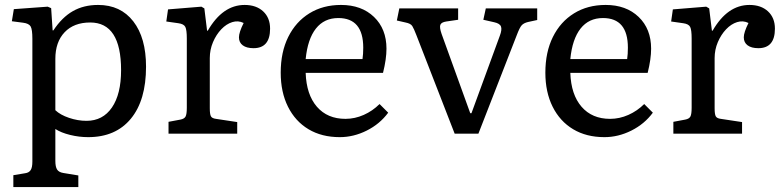

<svg xmlns="http://www.w3.org/2000/svg" viewBox="-20 -541 3163 777"><path d="M34 216V168L82 160Q97 158 104 147.5Q111 137 111 113V-384Q111 -422 104 -434Q97 -446 74 -449L28 -455L36 -504L173 -514L187 -508L193 -418H196Q231 -471 275 -496Q319 -521 377 -521Q468 -521 519.5 -454.5Q571 -388 571 -271Q571 -135 509.5 -60.5Q448 14 337 14Q300 14 263.5 5Q227 -4 204 -19V110Q204 134 211 145Q218 156 236 159L297 169V216ZM330 -52Q396 -52 433 -106Q470 -160 470 -257Q470 -450 345 -450Q279 -450 241.5 -410.5Q204 -371 204 -303V-95Q224 -76 259.5 -64Q295 -52 330 -52Z M662 0V-48L710 -57Q726 -60 731 -69.5Q736 -79 736 -105V-385Q736 -420 730 -432Q724 -444 702 -447L653 -454L660 -503L795 -514L807 -507L818 -417H821Q881 -521 970 -521Q1017 -521 1045 -495Q1073 -469 1073 -425Q1073 -346 1006 -346Q978 -346 962.5 -357.5Q947 -369 947 -390Q947 -410 966 -448Q944 -459 920 -451.5Q896 -444 875.5 -422.5Q855 -401 842 -370.5Q829 -340 829 -306V-103Q829 -79 833.5 -70.5Q838 -62 854 -60L940 -47V0Z M1355 14Q1282 14 1228.5 -18Q1175 -50 1145.5 -109Q1116 -168 1116 -247Q1116 -330 1146.5 -391.5Q1177 -453 1232 -487Q1287 -521 1360 -521Q1443 -521 1493.5 -472.5Q1544 -424 1544 -344Q1544 -302 1530 -246H1217Q1220 -158 1262.5 -109Q1305 -60 1378 -60Q1416 -60 1452 -76Q1488 -92 1516 -120L1551 -85Q1517 -39 1464 -12.5Q1411 14 1355 14ZM1217 -302H1447Q1450 -322 1450 -348Q1450 -468 1349 -468Q1292 -468 1258.5 -425.5Q1225 -383 1217 -302Z M1820 0 1665 -399Q1655 -425 1648.5 -435.5Q1642 -446 1621 -450L1586 -458L1596 -507H1834V-461L1786 -454Q1766 -451 1762 -440.5Q1758 -430 1767 -404L1883 -83H1888L2003 -397Q2012 -421 2007.5 -433.5Q2003 -446 1980 -451L1936 -461L1946 -507H2154V-460L2117 -452Q2100 -448 2091.5 -439Q2083 -430 2071 -398L1916 0Z M2426 14Q2353 14 2299.5 -18Q2246 -50 2216.5 -109Q2187 -168 2187 -247Q2187 -330 2217.5 -391.5Q2248 -453 2303 -487Q2358 -521 2431 -521Q2514 -521 2564.5 -472.5Q2615 -424 2615 -344Q2615 -302 2601 -246H2288Q2291 -158 2333.5 -109Q2376 -60 2449 -60Q2487 -60 2523 -76Q2559 -92 2587 -120L2622 -85Q2588 -39 2535 -12.5Q2482 14 2426 14ZM2288 -302H2518Q2521 -322 2521 -348Q2521 -468 2420 -468Q2363 -468 2329.5 -425.5Q2296 -383 2288 -302Z M2705 0V-48L2753 -57Q2769 -60 2774 -69.5Q2779 -79 2779 -105V-385Q2779 -420 2773 -432Q2767 -444 2745 -447L2696 -454L2703 -503L2838 -514L2850 -507L2861 -417H2864Q2924 -521 3013 -521Q3060 -521 3088 -495Q3116 -469 3116 -425Q3116 -346 3049 -346Q3021 -346 3005.5 -357.5Q2990 -369 2990 -390Q2990 -410 3009 -448Q2987 -459 2963 -451.5Q2939 -444 2918.5 -422.5Q2898 -401 2885 -370.5Q2872 -340 2872 -306V-103Q2872 -79 2876.5 -70.5Q2881 -62 2897 -60L2983 -47V0Z"/></svg>

Font: Text Regular
Style: Regular
Weight: 400
Designer: Latin by Veronika Burian and Jose Scaglione. Greek by Irene Vlachou. Cyrillic by Vera Evstafieva.
Foundry: TypeTogether
Version: Version 3.002